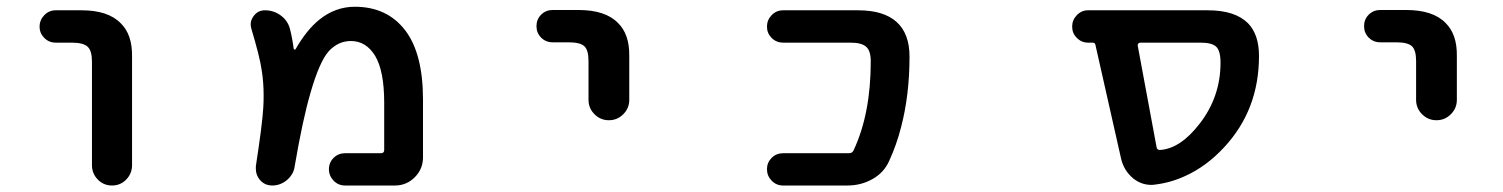

<svg xmlns="http://www.w3.org/2000/svg" viewBox="-20 -579 4540 580"><path d="M257.8 -80.1V-393.6Q257.8 -425.8 244.6 -438Q231.4 -450.2 196.3 -450.2H148.4Q127.9 -450.2 113.8 -464.4Q99.6 -478.5 99.6 -498.5Q99.6 -518.6 113.8 -533.2Q127.9 -547.9 148.4 -547.9H226.6Q306.6 -547.9 344.7 -508.8Q379.9 -474.6 378.9 -408.2V-80.1Q378.9 -54.7 361.3 -36.6Q343.8 -18.6 318.4 -18.6Q293 -18.6 275.4 -36.6Q257.8 -54.7 257.8 -80.1Z M1022.5 -18.6Q1002 -18.6 987.8 -33.2Q973.6 -47.9 973.6 -67.9Q973.6 -87.9 987.8 -102.1Q1002 -116.2 1022.5 -116.2H1130.9Q1140.6 -116.2 1140.6 -126V-268.6Q1140.6 -364.3 1113.3 -410.2Q1085.9 -455.1 1040 -455.1Q1002 -455.1 973.6 -424.8Q945.3 -393.6 918 -298.8Q894.5 -218.8 870.1 -76.2Q868.2 -60.5 858.4 -47.4Q848.6 -34.2 834 -26.4Q819.3 -18.6 802.7 -18.6Q779.3 -18.6 764.6 -36.1Q752.9 -50.8 752.9 -68.4Q752.9 -72.3 752.9 -77.1Q772.5 -204.1 775.4 -254.9Q776.4 -272.5 776.4 -290Q776.4 -331.1 770.5 -367.2Q764.6 -408.2 739.3 -492.2Q737.3 -499 737.3 -505.9Q737.3 -518.6 746.1 -530.3Q758.8 -547.9 780.3 -547.9Q806.6 -547.9 827.6 -532.7Q848.6 -517.6 855.5 -493.2Q863.3 -462.9 867.2 -431.6Q868.2 -429.7 870.1 -429.2Q872.1 -428.7 873 -430.7Q906.2 -488.3 943.4 -518.6Q992.2 -558.6 1051.8 -558.6Q1149.4 -558.6 1204.1 -487.3Q1257.8 -417 1257.8 -278.3V-103.5Q1257.8 -68.4 1232.9 -43.5Q1208 -18.6 1172.9 -18.6Z M1757.8 -277.3V-394.5Q1757.8 -427.7 1745.1 -439.5Q1732.4 -451.2 1697.3 -451.2H1649.4Q1628.9 -451.2 1614.7 -465.3Q1600.6 -479.5 1600.6 -500Q1600.6 -520.5 1614.7 -534.7Q1628.9 -548.8 1649.4 -548.8H1727.5Q1808.6 -548.8 1846.7 -509.8Q1881.8 -475.6 1880.9 -410.2V-277.3Q1880.9 -252 1862.8 -233.9Q1844.7 -215.8 1819.3 -215.8Q1793.9 -215.8 1775.9 -233.9Q1757.8 -252 1757.8 -277.3Z M2345.7 -18.6Q2325.2 -18.6 2311 -33.2Q2296.9 -47.9 2296.9 -67.9Q2296.9 -87.9 2311 -102.1Q2325.2 -116.2 2345.7 -116.2H2544.9Q2554.7 -116.2 2558.6 -125Q2610.4 -235.4 2610.4 -393.6Q2610.4 -425.8 2596.7 -437.5Q2583 -450.2 2548.8 -450.2H2345.7Q2325.2 -450.2 2311 -464.4Q2296.9 -478.5 2296.9 -498.5Q2296.9 -518.6 2311 -533.2Q2325.2 -547.9 2345.7 -547.9H2572.3Q2649.4 -547.9 2688.5 -512.7Q2727.5 -477.5 2727.5 -408.2Q2727.5 -292 2702.1 -195.3Q2688.5 -141.6 2666 -92.8Q2650.4 -57.6 2615.7 -38.1Q2581.1 -18.6 2540 -18.6Z M3469.7 -21.5Q3463.9 -20.5 3458 -20.5Q3427.7 -20.5 3403.3 -40Q3374 -64.5 3366.2 -101.6L3289.1 -443.4Q3288.1 -450.2 3280.3 -450.2H3266.6Q3247.1 -450.2 3232.9 -464.4Q3218.8 -478.5 3218.8 -498.5Q3218.8 -518.6 3232.9 -533.2Q3247.1 -547.9 3266.6 -547.9H3628.9Q3710.9 -547.9 3750 -508.8Q3783.2 -474.6 3783.2 -410.2Q3783.2 -328.1 3756.8 -259.3Q3730.5 -190.4 3677.2 -133.3Q3624 -76.2 3561.5 -47.9Q3517.6 -27.3 3469.7 -21.5ZM3604.5 -206.1Q3667 -287.1 3667 -389.6Q3667 -425.8 3653.8 -438Q3640.6 -450.2 3606.4 -450.2H3424.8Q3420.9 -450.2 3418.5 -447.3Q3416 -444.3 3417 -440.4L3473.6 -135.7Q3474.6 -126 3483.4 -126Q3484.4 -126 3484.4 -126Q3545.9 -129.9 3604.5 -206.1Z M4257.8 -277.3V-394.5Q4257.8 -427.7 4245.1 -439.5Q4232.4 -451.2 4197.3 -451.2H4149.4Q4128.9 -451.2 4114.7 -465.3Q4100.6 -479.5 4100.6 -500Q4100.6 -520.5 4114.7 -534.7Q4128.9 -548.8 4149.4 -548.8H4227.5Q4308.6 -548.8 4346.7 -509.8Q4381.8 -475.6 4380.9 -410.2V-277.3Q4380.9 -252 4362.8 -233.9Q4344.7 -215.8 4319.3 -215.8Q4293.9 -215.8 4275.9 -233.9Q4257.8 -252 4257.8 -277.3Z"/></svg>

Font: Rounded-X Mgen+ 2m medium
Style: Regular
Weight: 500
Designer: [Source Han Sans]
Ryoko NISHIZUKA  (kana & ideographs); Paul D. Hunt (Latin, Greek & Cyrillic); Wenlong ZHANG  (bopomofo
Version: Version 1.059.20150602